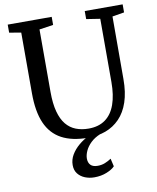

<svg xmlns="http://www.w3.org/2000/svg" viewBox="-104 -823 943 1150"><g transform="rotate(-10 368.0 -247.5)"><path d="M380.5 8Q283 8 219.5 -26.2Q156 -60.5 125.2 -131.2Q94.5 -202 94.5 -312V-682L23 -694V-743H290.5V-694L205.5 -681.5V-301.5Q205.5 -230 218.8 -181Q232 -132 256.5 -102.2Q281 -72.5 315.5 -59Q350 -45.5 393 -45.5Q454 -45.5 494.5 -74.8Q535 -104 555 -160.2Q575 -216.5 575 -296.5V-681L491.5 -694V-743H722V-694L649.5 -682L649 -302Q649 -220.5 629.2 -162Q609.5 -103.5 573 -65.8Q536.5 -28 487.5 -10Q438.5 8 380.5 8ZM376 248Q346 248 319.5 237.5Q293 227 276.5 206Q260 185 260 153.5Q260 120.5 277.2 91.2Q294.5 62 322.5 38.2Q350.5 14.5 382 -1L413 -5L455 -1Q419.5 13.5 396.2 36Q373 58.5 361.8 83.2Q350.5 108 350.5 129.5Q350.5 155 364.5 169.2Q378.5 183.5 407.5 183.5Q432 183.5 452.2 175.2Q472.5 167 490.5 155L501.5 203Q485.5 220.5 451.5 234.2Q417.5 248 376 248Z"/></g></svg>

Font: Merriweather 24pt
Style: Regular
Weight: 400
Designer: Eben Sorkin
Foundry: Eben Sorkin
Version: Version 2.100